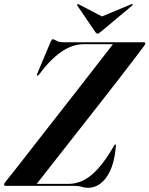

<svg xmlns="http://www.w3.org/2000/svg" viewBox="-40 -906 728 936"><path d="M326 0H-12Q-20 0 -20 -6Q-20 -11 -14.5 -18Q-3.5 -31 27 -70Q57.5 -109 100.8 -164.5Q144 -220 194 -284Q244 -348 294.5 -412.5Q345 -477 389.2 -534Q433.5 -591 465.5 -632.2Q497.5 -673.5 510.5 -690.5H367.5Q312 -690.5 257.8 -652.5Q203.5 -614.5 151.5 -544Q145.5 -535.5 141.5 -538Q138 -540 142.5 -549L207.5 -704Q213 -715 217.5 -715Q223 -715 235 -707.5Q247 -700 270 -700H659.5Q668.5 -700 668.5 -694.5Q668.5 -691 663.5 -683.5Q644 -657 609.5 -612Q575 -567 531.5 -510.8Q488 -454.5 439.8 -393Q391.5 -331.5 344.2 -271.2Q297 -211 255.5 -158.2Q214 -105.5 183.5 -66.5Q153 -27.5 139 -9.5H294Q328.5 -9.5 363.2 -25.2Q398 -41 435.5 -81.2Q473 -121.5 516 -195.5Q520.5 -202.5 522.5 -202Q526 -202 525 -195Q517 -95 479.5 -42.8Q442 9.5 389.5 9.5Q373 9.5 358.2 4.8Q343.5 0 326 0ZM451.5 -751Q441.5 -742 435.5 -742Q429.5 -742 424 -751L337 -878.5Q334.5 -883 338 -885.5Q340 -887.5 344.5 -884.5L457 -826L598.5 -884.5Q605 -887.5 606.5 -885.5Q608.5 -883 604 -878.5Z"/></svg>

Font: Fraunces 144pt SemiBold
Style: Italic
Weight: 600
Italic angle: -16°
Version: Version 1.000;[0bf87f6ff]